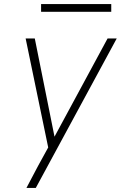

<svg xmlns="http://www.w3.org/2000/svg" viewBox="-20 -709 640 944"><path d="M110 215Q124 188 138.5 161Q153 134 167 107L217 16L106 -520H151L248 -37L509 -520H554L156 215ZM182 -651V-689H527V-651Z"/></svg>

Font: Iosevka XLt Ex Obl
Style: Regular
Weight: 200
Width: 7
Italic angle: -9°
Monospace: yes
Designer: Belleve Invis
Foundry: Belleve Invis
Version: Version 32.5.0; ttfautohint (v1.8.4)